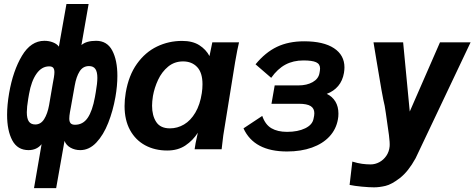

<svg xmlns="http://www.w3.org/2000/svg" viewBox="-20 -768 2442 988"><path d="M194 -26Q169 4.5 127 4.5Q70 4.5 43.2 -45.8Q16.5 -96 16.5 -177.5Q16.5 -227.5 27 -289Q47 -404 93 -481Q139 -558 208.5 -558Q232 -558 252.5 -550Q273 -542 283 -528L322 -747.5H436L399 -536Q424 -558 474.5 -558Q531 -558 557.5 -508.2Q584 -458.5 584 -377.5Q584 -326 574 -269Q561.5 -198 537 -135.8Q512.5 -73.5 475.8 -34.5Q439 4.5 393 4.5Q365.5 4.5 343 -8Q320.5 -20.5 312 -43L269 200H155ZM118 -190.5Q118 -158 128.5 -142.8Q139 -127.5 161.5 -127.5Q190 -127.5 207.2 -155Q224.5 -182.5 232.5 -226.5L251.5 -337.5Q255 -354.5 257.5 -370.5Q260 -386.5 260 -396.5Q260 -411.5 254 -419Q248 -426.5 233 -426.5Q194.5 -426.5 167.8 -388.5Q141 -350.5 129.5 -284.5L125 -258.5Q118 -216.5 118 -190.5ZM336.5 -158Q336.5 -142 343.2 -134Q350 -126 366 -126Q407 -126 431.2 -161.5Q455.5 -197 468.5 -268.5L473 -294.5Q481 -340 481 -367.5Q481 -398 470.8 -413Q460.5 -428 438 -428Q407 -428 389.8 -400.8Q372.5 -373.5 364.5 -327.5L344.5 -215.5Q343.5 -211 340 -191Q336.5 -171 336.5 -158Z M621 -222.5Q621 -255 627 -291Q642 -380 684.8 -439.8Q727.5 -499.5 787.8 -528.5Q848 -557.5 917 -557.5Q971 -557.5 1005.5 -535.5Q1040 -513.5 1058 -479.5L1072.5 -550H1210Q1202 -518.5 1190 -449L1129 -71.5Q1125.5 -48 1124 -30L1120.5 0H981.5Q983.5 -21 998 -85Q973 -45.5 934.2 -19.5Q895.5 6.5 840.5 6.5Q777 6.5 727.2 -20.2Q677.5 -47 649.2 -98.5Q621 -150 621 -222.5ZM1018.5 -289Q1022 -312 1022 -334.5Q1022 -394 994.5 -423Q967 -452 922 -452Q877.5 -452 845 -425Q812.5 -398 793.5 -357.2Q774.5 -316.5 767 -274Q762.5 -245 762.5 -224Q762.5 -173 784 -140.2Q805.5 -107.5 854.5 -107.5Q893 -107.5 927 -127.5Q961 -147.5 985.2 -188.5Q1009.5 -229.5 1018.5 -289Z M1233 -107.5 1329.5 -171.5Q1345 -126.5 1376.8 -108Q1408.5 -89.5 1457 -89.5Q1513 -89.5 1550.5 -107.8Q1588 -126 1593.5 -157.5L1596.5 -172.5Q1597.5 -177 1597.5 -185.5Q1597.5 -210 1578.8 -222Q1560 -234 1518 -234H1377L1393.5 -328.5H1515.5Q1559 -328.5 1589 -345.5Q1619 -362.5 1624 -392L1626 -404Q1627 -412 1627 -415.5Q1627 -438.5 1606.5 -447.8Q1586 -457 1541.5 -457Q1489 -457 1448.8 -435.5Q1408.5 -414 1375.5 -367.5L1295 -437Q1345.5 -498.5 1405.2 -527Q1465 -555.5 1545 -555.5Q1644.5 -555.5 1698.5 -520Q1752.5 -484.5 1752.5 -421Q1752.5 -409 1750 -393Q1743 -352.5 1720.2 -325.5Q1697.5 -298.5 1661.5 -285Q1690 -271.5 1705.8 -245.5Q1721.5 -219.5 1721.5 -183.5Q1721.5 -167 1719 -154.5Q1710 -103 1675.5 -65.8Q1641 -28.5 1585 -8.5Q1529 11.5 1457 11.5Q1287 11.5 1233 -107.5Z M1887 78Q1910.5 78 1932 66.5Q1953.5 55 1968 33.8Q1982.5 12.5 1985 -15Q1986.5 -33.5 1981.5 -72.5Q1976.5 -111.5 1965.5 -185.5Q1962 -204.5 1959.5 -223.5Q1948 -268 1916.5 -462L1902 -550H2054.5L2088.5 -194L2244 -550H2401.5Q2385.5 -517 2209 -144L2118.5 46.5Q2081 114.5 2038.2 147.8Q1995.5 181 1963.8 188.5Q1932 196 1904.5 196Q1880.5 196 1842.5 192.5Q1804.5 189 1779 183.5L1793 63.5Q1821 72 1843.2 75Q1865.5 78 1887 78Z"/></svg>

Font: JuliaMono ExtraBoldItalic
Style: Regular
Weight: 800
Italic angle: -9°
Monospace: yes
Designer: cormullion
Foundry: corm
Version: Version 0.049; ttfautohint (v1.8.4)